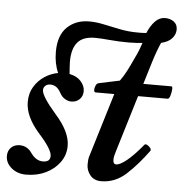

<svg xmlns="http://www.w3.org/2000/svg" viewBox="-50 -726 754 788"><g transform="rotate(5 326.5 -332.0)"><path d="M86 13Q50 13 25.5 -7.5Q1 -28 1 -57Q1 -78 14.5 -91.5Q28 -105 50 -105Q82 -105 101 -76Q122 -47 150 -47Q180 -47 180 -72Q180 -99 123 -162Q67 -226 67 -285Q67 -321 83.5 -348Q100 -375 126 -392Q152 -409 181 -414Q164 -451 164 -500Q164 -568 199.5 -602Q235 -636 290 -636Q319 -636 351 -629Q383 -622 418.5 -615Q454 -608 491 -608Q498 -608 507.5 -608Q517 -608 527 -609Q540 -640 558 -658.5Q576 -677 599 -677Q620 -677 635 -666Q650 -655 650 -634Q650 -614 635.5 -597.5Q621 -581 591 -574Q583 -556 575.5 -535.5Q568 -515 561 -492L533 -400H649Q654 -400 653 -387Q652 -374 648 -361Q644 -348 638 -348H516L445 -114Q438 -93 438 -79Q438 -61 451 -61Q466 -61 493.5 -83Q521 -105 559 -151Q563 -156 570.5 -152Q578 -148 583.5 -141Q589 -134 586 -129Q544 -71 498.5 -29Q453 13 395 13Q366 13 350 -6.5Q334 -26 334 -51Q334 -62 335 -71Q336 -80 339 -88L418 -348H341Q335 -348 334.5 -357Q334 -366 338.5 -376Q343 -386 351 -387L436 -405Q450 -424 462.5 -448Q475 -472 488 -501Q498 -521 504 -536.5Q510 -552 515 -567Q505 -566 490 -565Q475 -564 459 -564Q417 -564 379.5 -567.5Q342 -571 319 -571Q270 -571 247.5 -544.5Q225 -518 225 -465Q225 -454 226 -441Q227 -428 228 -414Q259 -408 275.5 -389Q292 -370 292 -349Q292 -328 278.5 -315Q265 -302 245 -302Q232 -302 219 -309.5Q206 -317 197 -333Q181 -364 154 -364Q140 -364 132.5 -356.5Q125 -349 125 -339Q125 -314 185 -245Q246 -177 246 -119Q246 -82 224.5 -52Q203 -22 167 -4.5Q131 13 86 13Z"/></g></svg>

Font: Junicode
Style: Bold Italic
Weight: 700
Italic angle: -11°
Designer: Peter S. Baker
Version: Version 2.100; ttfautohint (v1.8.4)